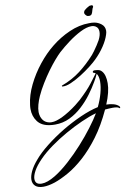

<svg xmlns="http://www.w3.org/2000/svg" viewBox="-159 -877 923 1314"><g transform="rotate(-10 302.5 -220.0)"><path d="M34 363Q-3 363 -21.5 346.5Q-40 330 -40 302Q-40 277 -24.5 244Q-9 211 23 174Q58 132 115 87Q172 42 238 2Q303 -37 370.5 -67Q438 -97 494 -109Q515 -152 527.5 -197.5Q540 -243 540 -280Q540 -316 526 -335L514 -310Q511 -305 507.5 -298Q504 -291 499 -283Q478 -246 447 -204Q416 -162 376 -125Q336 -88 288.5 -65Q241 -42 186 -42Q178 -42 170 -42.5Q162 -43 154 -44Q94 -51 66 -88Q38 -125 38 -176Q38 -183 38.5 -190Q39 -197 40 -204Q48 -271 82 -340.5Q116 -410 165 -471.5Q214 -533 268 -576Q327 -624 396.5 -654.5Q466 -685 534 -685Q543 -685 552 -685Q561 -685 570 -683Q596 -679 618.5 -661.5Q641 -644 641 -614Q641 -603 636 -588Q625 -552 597.5 -510.5Q570 -469 532 -432Q516 -416 484 -391Q452 -366 414 -342Q376 -318 340 -302.5Q304 -287 279 -290Q277 -291 277 -294Q277 -297 279 -297Q352 -324 409 -367.5Q466 -411 517 -468Q524 -476 535.5 -492Q547 -508 559 -526Q571 -544 579 -559Q595 -590 595 -615Q595 -627 591 -637Q587 -647 576 -654Q563 -662 546 -662Q513 -662 469.5 -640Q426 -618 383 -586Q340 -554 306 -523Q289 -507 264 -478Q239 -449 212.5 -412.5Q186 -376 161 -335Q135 -293 117 -253Q104 -224 96.5 -196.5Q89 -169 89 -146Q89 -131 94 -114Q104 -86 123 -74Q142 -62 165 -62Q182 -62 200 -67.5Q218 -73 238 -82Q263 -94 291.5 -112Q320 -130 344 -148.5Q368 -167 381 -179Q441 -235 472 -275.5Q503 -316 520 -339Q517 -342 511 -344Q502 -345 502 -351Q502 -358 512 -361Q523 -361 539 -358.5Q555 -356 566 -343Q589 -317 589 -259Q589 -200 554 -116Q580 -116 603.5 -109.5Q627 -103 641 -89Q646 -82 644 -77.5Q642 -73 637 -78Q632 -83 620 -85Q608 -87 593 -87Q580 -87 565.5 -86Q551 -85 540 -84Q492 20 436 95Q380 170 323 221Q266 272 212 302.5Q158 333 114 348Q68 363 34 363ZM26 340Q65 340 121 306Q170 276 222.5 228.5Q275 181 323 128Q371 75 411 22Q451 -31 474 -70Q427 -57 370 -31.5Q313 -6 254.5 27Q196 60 144 97.5Q92 135 55 173Q16 213 -1.5 245.5Q-19 278 -19 300Q-19 340 26 340ZM543 -734Q532 -734 526 -739.5Q520 -745 516 -752Q514 -755 514 -761Q514 -766 517 -771.5Q520 -777 523 -779Q538 -792 553 -799Q557 -803 573 -803Q578 -803 580.5 -798.5Q583 -794 581 -789Q575 -781 572 -767.5Q569 -754 563.5 -744Q558 -734 543 -734Z"/></g></svg>

Font: Birthstone Bounce
Style: Regular
Weight: 400
Designer: Robert E. Leuschke
Foundry: Rob Leuschke
Version: Version 1.010; ttfautohint (v1.8.3)